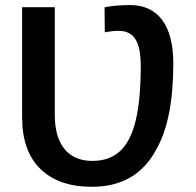

<svg xmlns="http://www.w3.org/2000/svg" viewBox="-20 -716 762 746"><path d="M336.9 9.8Q208 9.8 137 -59.6Q65.9 -128.9 65.9 -260.3V-688H192.9V-270Q192.9 -184.1 230.2 -137.5Q267.6 -90.8 339.4 -90.8Q405.3 -90.8 446.8 -129.2Q488.3 -167.5 507.6 -249Q526.9 -330.6 526.9 -459.5Q526.9 -530.8 506.3 -563.5Q485.8 -596.2 440.9 -596.2Q416 -596.2 387.2 -590.3L386.2 -687.5Q427.2 -696.3 485.4 -696.3Q566.9 -696.3 610.1 -638.4Q653.3 -580.6 653.3 -469.2Q653.3 -252 588.9 -138.7Q512.2 9.8 336.9 9.8Z"/></svg>

Font: Arimo SemiBold
Style: Regular
Weight: 600
Designer: Steve Matteson
Foundry: Monotype Imaging Inc.
Version: Version 1.33